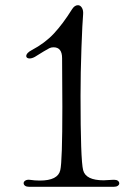

<svg xmlns="http://www.w3.org/2000/svg" viewBox="-20 -720 540 739"><path d="M186 -538Q177 -538 170 -534.5Q163 -531 148 -522Q126 -508 114 -501Q103 -495 94 -495Q88 -495 84.5 -497.5Q81 -500 81 -504Q81 -516 102 -527Q153 -554 187.5 -591Q222 -628 257 -684Q267 -700 280 -700Q289 -700 295 -690.5Q301 -681 300 -666Q297 -633 293.5 -536Q290 -439 290 -351Q290 -104 300 -65Q310 -26 379 -26Q388 -26 397 -27Q406 -28 416 -28H420Q429 -28 434 -24Q439 -20 439 -14Q439 -9 433.5 -5Q428 -1 418 -1H255H92Q82 -1 76.5 -5Q71 -9 71 -15Q71 -21 77.5 -25Q84 -29 94 -28Q114 -25 133 -25Q203 -25 212 -65Q220 -98 220 -309L219 -496Q219 -538 186 -538Z"/></svg>

Font: Hina Mincho
Style: Regular
Weight: 400
Designer: satsuyako
Foundry: satsuyako
Version: Version 1.100